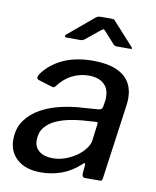

<svg xmlns="http://www.w3.org/2000/svg" viewBox="-85 -811 721 887"><g transform="rotate(10 276.0 -368.0)"><path d="M347 -58Q309 -23 263 -6.5Q217 10 167 10Q96 10 56 -25Q16 -60 16 -117Q16 -171 43 -208.5Q70 -246 113.5 -269.5Q157 -293 209.5 -304.5Q262 -316 312 -318L378 -323Q397 -324 399 -341L403 -366Q404 -371 404 -376Q404 -381 404 -386Q404 -425 379 -447Q354 -469 309 -469Q269 -469 232 -451Q195 -433 165 -393Q162 -389 158.5 -388Q155 -387 148 -389L83 -409Q78 -411 76 -416Q74 -421 80 -433Q115 -484 175 -512Q235 -540 316 -540Q381 -540 423.5 -522.5Q466 -505 486 -473Q506 -441 506 -397Q506 -390 505.5 -382.5Q505 -375 504 -367L455 -14Q453 -4 451 -2Q449 0 440 0H373Q365 0 362 -5Q359 -10 359 -19L363 -60Q362 -75 347 -58ZM386 -252Q387 -260 385.5 -262.5Q384 -265 376 -264L317 -260Q290 -258 256.5 -251.5Q223 -245 192.5 -231.5Q162 -218 142.5 -194Q123 -170 123 -133Q123 -101 146 -82.5Q169 -64 210 -64Q242 -64 270.5 -75Q299 -86 322 -102Q345 -119 359 -138Q373 -157 376 -174ZM393 -634 348 -684Q341 -692 338 -691.5Q335 -691 325 -683L261 -631Q254 -626 250.5 -625Q247 -624 240 -624H176Q169 -624 168 -628.5Q167 -633 173 -638L291 -737Q298 -743 304 -744.5Q310 -746 319 -746H369Q377 -746 381 -741.5Q385 -737 388 -734L478 -635Q484 -628 483 -626Q482 -624 474 -624H410Q404 -624 400.5 -626.5Q397 -629 393 -634Z"/></g></svg>

Font: Libre Franklin Thin Medium
Style: Italic
Weight: 500
Italic angle: -8°
Version: Version 3.000